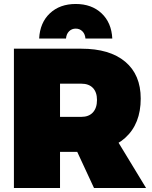

<svg xmlns="http://www.w3.org/2000/svg" viewBox="-20 -946 765 966"><path d="M389 -701Q532 -701 610 -635.5Q688 -570 688 -450Q688 -323 610 -252.5Q532 -182 389 -182H282V0H50V-701ZM389 -358Q427 -358 447.5 -380.5Q468 -403 468 -443Q468 -482 447.5 -503.5Q427 -525 389 -525H282V-358ZM330 -265H554L715 0H453ZM312 -752H177Q181 -832 231 -879Q281 -926 361 -926Q441 -926 491 -879Q541 -832 545 -752H410Q408 -775 394.5 -788.5Q381 -802 361 -802Q341 -802 327.5 -788.5Q314 -775 312 -752Z"/></svg>

Font: Alexandria Black
Style: Regular
Weight: 900
Designer: Mohamed Gaber
Foundry: Kief Type Foundry
Version: Version 5.100